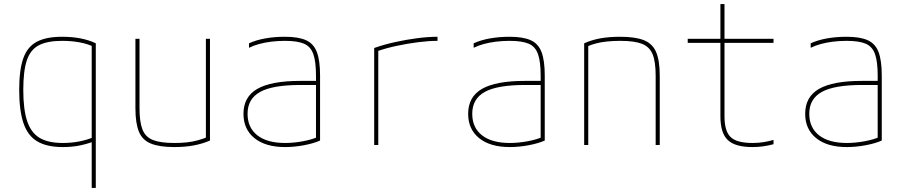

<svg xmlns="http://www.w3.org/2000/svg" viewBox="-20 -710 4440 940"><path d="M429 210V-498L441 -480Q410 -495 370.5 -502.5Q331 -510 284 -510Q212 -510 170.5 -488.5Q129 -467 111.5 -415Q94 -363 94 -270Q94 -174 113 -117Q132 -60 174 -35Q216 -10 288 -10Q329 -10 368 -17.5Q407 -25 439 -39L447 -21Q417 -8 376.5 1Q336 10 288 10Q210 10 163 -17.5Q116 -45 95 -107Q74 -169 74 -270Q74 -368 94 -424.5Q114 -481 160 -505.5Q206 -530 284 -530Q382 -530 449 -498V210Z M834 10Q761 10 719 -7Q677 -24 660 -65.5Q643 -107 643 -180V-520H663V-180Q663 -113 677.5 -76Q692 -39 729 -24.5Q766 -10 833 -10Q867 -10 895 -13Q923 -16 948 -23Q973 -30 996 -39L988 -27V-520H1008V-22Q971 -6 928.5 2Q886 10 834 10Z M1376 10Q1280 10 1226 -33.5Q1172 -77 1172 -153Q1172 -236 1240 -275Q1308 -314 1451 -314H1537V-294H1451Q1315 -294 1253.5 -260Q1192 -226 1192 -153Q1192 -85 1240 -47.5Q1288 -10 1376 -10Q1418 -10 1463.5 -18.5Q1509 -27 1539 -41L1527 -25V-340Q1527 -408 1514 -445Q1501 -482 1468.5 -496Q1436 -510 1375 -510Q1340 -510 1308 -506Q1276 -502 1248.5 -494.5Q1221 -487 1199 -476V-498Q1234 -514 1279 -522Q1324 -530 1375 -530Q1441 -530 1478.5 -513Q1516 -496 1531.5 -454.5Q1547 -413 1547 -340V-22Q1516 -8 1468.5 1Q1421 10 1376 10Z M1812 -475Q1860 -492 1914.5 -504Q1969 -516 2023 -523Q2077 -530 2122 -530V-510Q2079 -510 2028 -503.5Q1977 -497 1924.5 -486Q1872 -475 1826 -459L1832 -470V0H1812Z M2476 10Q2380 10 2326 -33.5Q2272 -77 2272 -153Q2272 -236 2340 -275Q2408 -314 2551 -314H2637V-294H2551Q2415 -294 2353.5 -260Q2292 -226 2292 -153Q2292 -85 2340 -47.5Q2388 -10 2476 -10Q2518 -10 2563.5 -18.5Q2609 -27 2639 -41L2627 -25V-340Q2627 -408 2614 -445Q2601 -482 2568.5 -496Q2536 -510 2475 -510Q2440 -510 2408 -506Q2376 -502 2348.5 -494.5Q2321 -487 2299 -476V-498Q2334 -514 2379 -522Q2424 -530 2475 -530Q2541 -530 2578.5 -513Q2616 -496 2631.5 -454.5Q2647 -413 2647 -340V-22Q2616 -8 2568.5 1Q2521 10 2476 10Z M2840 -498Q2878 -515 2920.5 -522.5Q2963 -530 3016 -530Q3091 -530 3133 -513Q3175 -496 3192.5 -454.5Q3210 -413 3210 -340V0H3190V-340Q3190 -408 3175 -444.5Q3160 -481 3123 -495.5Q3086 -510 3017 -510Q2983 -510 2953 -507Q2923 -504 2898 -497.5Q2873 -491 2849 -480L2860 -494V0H2840Z M3664 10Q3579 10 3543 -24.5Q3507 -59 3507 -140V-500H3347V-520H3507V-690H3527V-520H3767V-500H3527V-140Q3527 -68 3557 -39Q3587 -10 3664 -10Q3692 -10 3717.5 -14Q3743 -18 3767 -25V-4Q3741 3 3716 6.5Q3691 10 3664 10Z M4126 10Q4030 10 3976 -33.5Q3922 -77 3922 -153Q3922 -236 3990 -275Q4058 -314 4201 -314H4287V-294H4201Q4065 -294 4003.5 -260Q3942 -226 3942 -153Q3942 -85 3990 -47.5Q4038 -10 4126 -10Q4168 -10 4213.5 -18.5Q4259 -27 4289 -41L4277 -25V-340Q4277 -408 4264 -445Q4251 -482 4218.5 -496Q4186 -510 4125 -510Q4090 -510 4058 -506Q4026 -502 3998.5 -494.5Q3971 -487 3949 -476V-498Q3984 -514 4029 -522Q4074 -530 4125 -530Q4191 -530 4228.5 -513Q4266 -496 4281.5 -454.5Q4297 -413 4297 -340V-22Q4266 -8 4218.5 1Q4171 10 4126 10Z"/></svg>

Font: M PLUS Code Latin SemiExpanded Thin
Style: Regular
Weight: 250
Width: 6
Designer: Coji Morishita
Foundry: UNDERFOREST DESIGN
Version: Version 1.002; ttfautohint (v1.8.3)